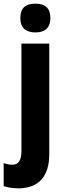

<svg xmlns="http://www.w3.org/2000/svg" viewBox="-58 -788 349 1048"><path d="M53 -689C53 -635 84 -611 135 -611C186 -611 217 -635 217 -689C217 -744 188 -768 135 -768C82 -768 53 -745 53 -689ZM44 240C155 239 211 173 211 53V-550H59V36C59 90 41 111 10 111C-7 111 -22 108 -38 102V228C-14 236 17 240 44 240Z"/></svg>

Font: Noto Sans Khmer Condensed ExtraBold
Style: Regular
Weight: 800
Width: 3
Designer: Danh Hong and the Monotype Design Team
Foundry: Monotype Imaging Inc.
Version: Version 2.004